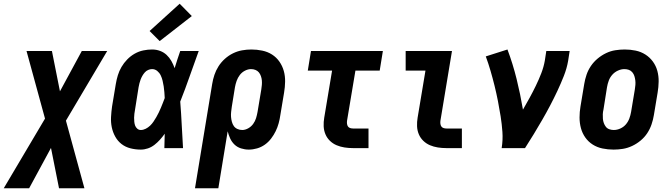

<svg xmlns="http://www.w3.org/2000/svg" viewBox="-78 -793 3598 1028"><path d="M-58 215 163 -158 64 -520H200L243 -304L360 -520H496L275 -147L374 215H238L195 -1L78 215Z M676 8Q647 8 620 1Q593 -6 572.5 -22Q552 -38 539 -61.5Q526 -85 520.5 -111.5Q515 -138 516.5 -166.5Q518 -195 522 -223L542 -343Q546 -367 553 -390Q560 -413 572.5 -434.5Q585 -456 603 -474.5Q621 -493 643 -505.5Q665 -518 689 -523Q713 -528 736 -528Q759 -528 779 -520.5Q799 -513 814 -499Q829 -485 839.5 -466.5Q850 -448 857 -428Q864 -451 871.5 -474Q879 -497 887 -520H986Q961 -452 937.5 -384.5Q914 -317 887 -249Q892 -187 895 -124.5Q898 -62 902 0H802Q803 -19 803 -38.5Q803 -58 804 -77Q792 -60 778.5 -45Q765 -30 749 -17.5Q733 -5 714 1.5Q695 8 676 8ZM676 -97Q689 -97 702 -103.5Q715 -110 725.5 -120Q736 -130 744 -142Q752 -154 759 -166Q766 -178 772 -190.5Q778 -203 783.5 -216Q789 -229 794 -242Q799 -255 804 -268Q803 -284 802 -299.5Q801 -315 798.5 -330.5Q796 -346 792.5 -361Q789 -376 782.5 -389.5Q776 -403 764 -413Q752 -423 736 -423Q726 -423 715.5 -418.5Q705 -414 697.5 -405.5Q690 -397 684.5 -387.5Q679 -378 675 -367.5Q671 -357 668.5 -347Q666 -337 664 -326L645 -206Q643 -195 641.5 -184Q640 -173 640 -162.5Q640 -152 641 -141Q642 -130 645.5 -120.5Q649 -111 657 -104Q665 -97 676 -97ZM777 -573 723 -627 884 -773 949 -707Z M966 215 1058 -343Q1062 -368 1070 -392Q1078 -416 1092 -438Q1106 -460 1126 -478Q1146 -496 1169.5 -507.5Q1193 -519 1218 -523.5Q1243 -528 1268 -528Q1297 -528 1326 -522Q1355 -516 1378.5 -501Q1402 -486 1418 -463Q1434 -440 1441.5 -413Q1449 -386 1448.5 -356Q1448 -326 1443 -297L1423 -177Q1420 -155 1414 -133Q1408 -111 1398 -90.5Q1388 -70 1373.5 -51Q1359 -32 1340 -18.5Q1321 -5 1298.5 1.5Q1276 8 1254 8Q1233 8 1212.5 1.5Q1192 -5 1177.5 -19Q1163 -33 1154.5 -51.5Q1146 -70 1141 -90L1091 215ZM1219 -97Q1235 -97 1251 -106Q1267 -115 1277.5 -129.5Q1288 -144 1293 -160.5Q1298 -177 1301 -194L1321 -314Q1323 -326 1324 -338.5Q1325 -351 1324 -362.5Q1323 -374 1319 -385.5Q1315 -397 1308 -405.5Q1301 -414 1290 -418.5Q1279 -423 1266 -423Q1250 -423 1233.5 -414.5Q1217 -406 1206 -391.5Q1195 -377 1189 -360Q1183 -343 1180 -326L1163 -221Q1161 -207 1159.5 -193.5Q1158 -180 1159 -167Q1160 -154 1163.5 -141Q1167 -128 1174 -118Q1181 -108 1193 -102.5Q1205 -97 1219 -97Z M1812 0Q1789 0 1766.5 -3.5Q1744 -7 1724 -15.5Q1704 -24 1688.5 -39Q1673 -54 1664.5 -74Q1656 -94 1655 -117Q1654 -140 1658 -163L1700 -415H1570L1587 -520H1972L1955 -415H1825L1780 -146Q1779 -138 1780 -130Q1781 -122 1785 -116Q1789 -110 1796.5 -107.5Q1804 -105 1812 -105H1895V0Z M2312 0Q2289 0 2266.5 -3.5Q2244 -7 2224 -15.5Q2204 -24 2188.5 -39Q2173 -54 2164.5 -74Q2156 -94 2155 -117Q2154 -140 2158 -163L2200 -415H2094V-520H2342L2280 -146Q2279 -138 2280 -130Q2281 -122 2285 -116Q2289 -110 2296.5 -107.5Q2304 -105 2312 -105H2395V0Z M2608 0Q2615 -44 2612 -86.5Q2609 -129 2602.5 -170Q2596 -211 2588 -252Q2580 -293 2570 -333.5Q2560 -374 2548.5 -413.5Q2537 -453 2523 -491L2639 -528Q2668 -451 2688 -370Q2708 -289 2722 -206Q2740 -237 2757.5 -269Q2775 -301 2791 -334Q2807 -367 2820 -400.5Q2833 -434 2839 -468L2847 -520H2972L2964 -468Q2957 -427 2941 -386.5Q2925 -346 2906.5 -306.5Q2888 -267 2867.5 -228Q2847 -189 2825 -151Q2803 -113 2780 -75Q2757 -37 2733 0Z M3207 8Q3177 8 3148 2Q3119 -4 3095.5 -19Q3072 -34 3056 -56.5Q3040 -79 3032.5 -106.5Q3025 -134 3025 -164Q3025 -194 3030 -223L3050 -343Q3054 -368 3062.5 -393Q3071 -418 3086 -440Q3101 -462 3122 -479.5Q3143 -497 3167 -508.5Q3191 -520 3216.5 -524Q3242 -528 3267 -528Q3297 -528 3325.5 -522Q3354 -516 3377.5 -501Q3401 -486 3417.5 -463.5Q3434 -441 3441.5 -413.5Q3449 -386 3448.5 -356Q3448 -326 3443 -297L3423 -177Q3419 -152 3410.5 -127Q3402 -102 3387.5 -80Q3373 -58 3352 -40.5Q3331 -23 3306.5 -11.5Q3282 0 3257 4Q3232 8 3207 8ZM3208 -97Q3226 -97 3243.5 -105Q3261 -113 3273 -127Q3285 -141 3291.5 -158.5Q3298 -176 3301 -194L3321 -314Q3323 -326 3324 -338.5Q3325 -351 3323.5 -363Q3322 -375 3318.5 -386Q3315 -397 3307.5 -406Q3300 -415 3289 -419Q3278 -423 3265 -423Q3248 -423 3230.5 -415Q3213 -407 3200.5 -393Q3188 -379 3181.5 -361.5Q3175 -344 3172 -326L3153 -206Q3150 -194 3149.5 -181.5Q3149 -169 3150 -157Q3151 -145 3155 -134Q3159 -123 3166 -114Q3173 -105 3184.5 -101Q3196 -97 3208 -97Z"/></svg>

Font: Iosevka SS04 Extrabold
Style: Italic
Weight: 800
Italic angle: -9°
Monospace: yes
Designer: Belleve Invis
Foundry: Belleve Invis
Version: Version 19.0.0; ttfautohint (v1.8.4)